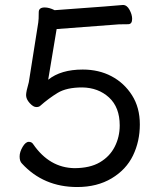

<svg xmlns="http://www.w3.org/2000/svg" viewBox="-20 -728 640 773"><path d="M291 25Q155 25 68 -70Q59 -79 59 -98Q59 -116 71 -136.5Q83 -157 96 -157Q108 -157 114 -147Q179 -53 279 -51Q342 -51 382 -74.5Q422 -98 442 -137.5Q462 -177 462 -223Q462 -296 419 -335.5Q376 -375 311 -376Q248 -376 212 -354Q176 -332 142 -302Q137 -297 126 -297Q114 -297 99.5 -313Q85 -329 85 -345Q85 -359 96 -397L134 -637Q136 -648 136 -679Q136 -698 160 -698Q178 -698 200 -687Q462 -706 475 -708Q491 -708 501.5 -688.5Q512 -669 512 -652Q512 -631 496.5 -630.5Q481 -630 459 -630L208 -611L174 -407Q225 -448 313 -448Q378 -448 429 -421Q480 -394 511.5 -344.5Q543 -295 543 -227Q543 -159 515.5 -102Q488 -45 429.5 -10Q371 25 291 25Z"/></svg>

Font: ToneOZ-Pinyin-WenKai-Medium
Style: Medium
Weight: 700
Designer: Fontworks Inc.
Foundry: ToneOZ
Version: Version 0.240331